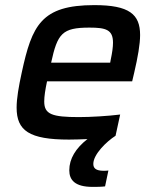

<svg xmlns="http://www.w3.org/2000/svg" viewBox="-20 -538 616 751"><path d="M349 -518C141 -518 105 -439 65 -254C53 -199 45 -153 45 -117C45 -27 94 8 250 8C273 8 298 7 322 6C276 42 251 83 251 128C251 166 273 193 342 193C358 193 375 193 391 191L404 129C395 130 390 130 386 130C355 130 345 120 345 103C345 66 396 16 432 -7L450 -90C402 -84 334 -80 289 -80C183 -80 153 -91 153 -141C153 -161 157 -187 164 -220H497L505 -254C519 -314 528 -365 528 -401C528 -482 486 -518 349 -518ZM413 -304 411 -293H180C205 -407 223 -430 330 -430C394 -430 422 -422 422 -371C422 -354 419 -332 413 -304Z"/></svg>

Font: Saira UNSAM Medium Italic
Style: Regular
Weight: 500
Italic angle: -12°
Designer: Hector Gatti with collaboration of the Omnibus-Type team
Foundry: Omnibus-Type
Version: Version 0.072;PS 000.072;hotconv 1.0.88;makeotf.lib2.5.64775